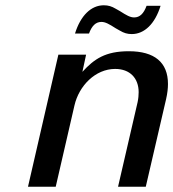

<svg xmlns="http://www.w3.org/2000/svg" viewBox="-20 -707 656 727"><path d="M418 -674C403 -683 390 -687 373 -687C325 -687 285 -648 264 -580H317C328 -610 343 -624 364 -624C379 -624 393 -616 418 -600L434 -591C449 -582 462 -578 479 -578C527 -578 567 -617 588 -685H535C524 -655 509 -641 488 -641C473 -641 459 -649 434 -665ZM86 0H191L262 -308C279 -382 341 -446 416 -446C472 -446 505 -411 505 -358C505 -347 504 -334 501 -320L427 0H532L609 -332C614 -354 616 -373 616 -389C616 -471 565 -513 468 -513C379 -513 337 -484 292 -435L306 -500H201Z"/></svg>

Font: Perun Medium Italic
Style: Regular
Weight: 500
Italic angle: -12°
Foundry: Copyright (c) Stefan Peev, Context Ltd, 2016
Version: Version 1.026